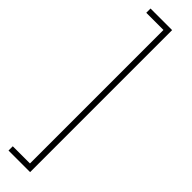

<svg xmlns="http://www.w3.org/2000/svg" viewBox="-342 -758 956 956"><g transform="rotate(45 136.0 -280.0)"><path d="M141 190H20V220H172V-780H20V-750H141Z"/></g></svg>

Font: Jost ExtraLight
Style: Regular
Weight: 250
Version: Version 3.710